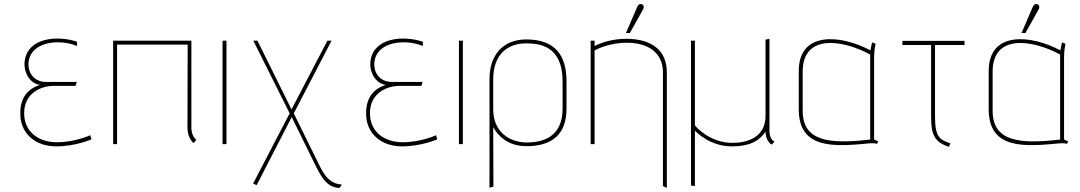

<svg xmlns="http://www.w3.org/2000/svg" viewBox="-20 -698 5233 930"><path d="M417 -43C417 -43 344 -9 256 -9C168 -9 97 -58 97 -150C97 -246 177 -282 240 -282H346L352 -301H205C136 -301 115 -356 118 -393C127 -502 276 -509 353 -475V-496C256 -528 117 -515 100 -406C91 -348 126 -292 174 -287C96 -262 74 -202 79 -132C85 -54 147 11 253 11C345 11 423 -23 423 -23Z M931 -21C907 -39 907 -77 907 -77V-501H528V0H547V-482H889L888 -79C888 -27 918 -5 918 -5Z M1077 0V-501H1058V0Z M1636 196C1593 193 1561 173 1529 107L1403 -149L1586 -501H1566L1392 -168L1227 -501H1207L1383 -149L1206 191L1223 199L1393 -131L1510 107C1537 160 1565 212 1625 212Z M2092 -43C2092 -43 2019 -9 1931 -9C1843 -9 1772 -58 1772 -150C1772 -246 1852 -282 1915 -282H2021L2027 -301H1880C1811 -301 1790 -356 1793 -393C1802 -502 1951 -509 2028 -475V-496C1931 -528 1792 -515 1775 -406C1766 -348 1801 -292 1849 -287C1771 -262 1749 -202 1754 -132C1760 -54 1822 11 1928 11C2020 11 2098 -23 2098 -23Z M2222 0V-501H2203V0Z M2705 -172C2705 -32 2607 -8 2531 -8C2449 -8 2369 -58 2369 -168V-314C2369 -438 2442 -488 2528 -488C2594 -488 2705 -476 2705 -304ZM2370 206 2369 -82C2405 -19 2461 10 2531 10C2654 10 2724 -47 2724 -172V-304C2724 -437 2663 -507 2529 -507C2418 -507 2351 -433 2351 -315V211Z M3210 212V-346C3210 -422 3175 -466 3125 -489C3061 -519 2946 -519 2860 -475V-501H2841V0H2860V-454C2974 -514 3191 -516 3191 -347V203ZM3031 -538 3094 -651C3101 -662 3099 -673 3090 -677C3078 -682 3070 -673 3067 -666L3012 -538Z M3732 -13C3707 -20 3707 -63 3707 -63V-510L3688 -506V-136C3688 -32 3598 -6 3528 -6C3419 -6 3352 -82 3346 -91V-501H3327V201L3346 203V-65C3360 -52 3422 11 3526 11C3609 11 3657 -14 3688 -60C3688 -22 3711 2 3719 2Z M4195 -22C4002 0 3868 -10 3868 -162V-351C3868 -532 4055 -509 4195 -434ZM4234 -13C4221 -20 4214 -22 4214 -22V-423C4214 -455 4221 -486 4221 -486L4204 -493L4196 -454C4057 -529 3849 -551 3849 -354V-169C3849 29 4026 12 4196 -4C4209 -5 4226 -3 4228 -1Z M4583 -4C4536 -20 4509 -30 4509 -132V-480H4652V-500H4351V-480H4490V-132C4490 -54 4502 -9 4577 13Z M4947 -538 5010 -651C5017 -662 5015 -673 5006 -677C4994 -682 4986 -673 4983 -666L4928 -538ZM5115 -22C4922 0 4788 -10 4788 -162V-351C4788 -532 4975 -509 5115 -434ZM5154 -13C5141 -20 5134 -22 5134 -22V-423C5134 -455 5141 -486 5141 -486L5124 -493L5116 -454C4977 -529 4769 -551 4769 -354V-169C4769 29 4946 12 5116 -4C5129 -5 5146 -3 5148 -1Z"/></svg>

Font: Advent Pro
Style: Thin
Weight: 100
Designer: Andreas Kalpakidis
Foundry: Andreas Kalpakidis
Version: Version 2.002 2007